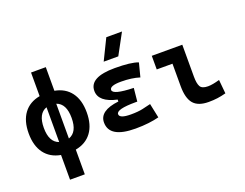

<svg xmlns="http://www.w3.org/2000/svg" viewBox="-147 -1091 2052 1611"><g transform="rotate(-20 879.0 -285.0)"><path d="M227.1 224.6V3.9Q133.8 -13.2 83.7 -80.6Q33.7 -147.9 33.7 -258.8Q33.7 -369.6 83.7 -437Q133.8 -504.4 227.1 -521.5V-732.4H358.9V-521.5Q452.1 -504.4 502.2 -437Q552.2 -369.6 552.2 -258.8Q552.2 -147.9 502.2 -80.6Q452.1 -13.2 358.9 3.9V224.6ZM249.5 -103.5V-414.1Q168.9 -386.2 168.9 -258.8Q168.9 -131.3 249.5 -103.5ZM336.4 -414.1V-103.5Q417 -131.3 417 -258.8Q417 -386.2 336.4 -414.1Z M891.6 9.8Q658.7 9.8 658.7 -128.4Q658.7 -233.4 832.5 -253.4V-270.5Q673.3 -305.7 673.3 -405.3Q673.3 -527.3 899.4 -527.3Q1043.9 -527.3 1106.9 -502.9L1075.2 -379.9Q1004.4 -402.3 910.2 -402.3Q808.6 -402.3 808.6 -364.7Q808.6 -321.3 993.2 -316.4L981.4 -198.2H965.8Q793.9 -198.2 793.9 -153.8Q793.9 -115.2 895.5 -115.2Q959 -115.2 1000.7 -124.5Q1042.5 -133.8 1075.2 -142.1L1102.1 -13.7Q1061.5 -2.9 1008.5 3.4Q955.6 9.8 891.6 9.8ZM831.1 -609.4 921.9 -794.9H1062L961.4 -609.4Z M1544.9 9.8Q1450.7 9.8 1409.2 -39.1Q1367.7 -87.9 1367.7 -195.3V-396H1227.1V-517.6H1499.5V-232.9Q1499.5 -171.4 1515.1 -143.6Q1530.8 -115.7 1584 -115.7Q1625 -115.7 1688 -134.3L1699.7 -10.7Q1659.7 0 1623.3 4.9Q1586.9 9.8 1544.9 9.8Z"/></g></svg>

Font: CaskaydiaMono NF
Style: Bold
Weight: 700
Designer: Aaron Bell
Foundry: Saja Typeworks
Version: Version 2111.001; ttfautohint (v1.8.4);Nerd Fonts 3.1.1